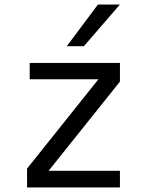

<svg xmlns="http://www.w3.org/2000/svg" viewBox="-20 -825 642 845"><path d="M273.9 -621.6H349.1L507.8 -805.2H411.1ZM99.1 0H507.8V-73.2H193.8L507.8 -465.8V-547.9H110.8V-476.1H413.1L99.1 -83Z"/></svg>

Font: Hack
Style: Regular
Weight: 400
Monospace: yes
Designer: Christopher Simpkins
Foundry: Christopher Simpkins
Version: Version 2.010